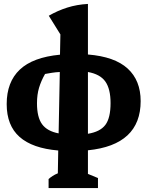

<svg xmlns="http://www.w3.org/2000/svg" viewBox="-20 -766 749 976"><path d="M227 190V144Q236 136 247.5 128.5Q259 121 274 115L276 -1Q145 -12 79.5 -70Q14 -128 14 -237Q14 -349 80.5 -412Q147 -475 285 -488L287 -591L228 -686Q273 -712 322 -727.5Q371 -743 427 -746V-489Q563 -478 629 -417.5Q695 -357 695 -252Q695 -29 427 -2V118L478 139V190ZM168 -241Q168 -170 194 -134.5Q220 -99 278 -88L284 -400Q263 -399 244 -396Q225 -393 209 -390Q189 -355 178.5 -320Q168 -285 168 -241ZM542 -242Q542 -314 515.5 -351.5Q489 -389 427 -400V-86Q489 -96 515.5 -131Q542 -166 542 -242Z"/></svg>

Font: Piazzolla
Style: Bold
Weight: 700
Designer: Juan Pablo del Peral
Foundry: Huerta Tipografica
Version: Version 1.330